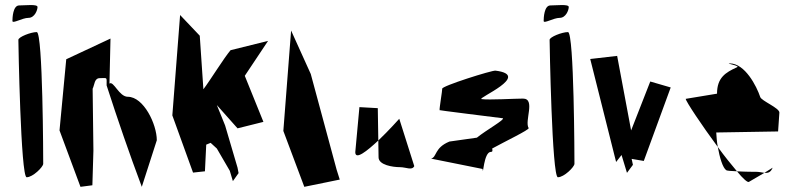

<svg xmlns="http://www.w3.org/2000/svg" viewBox="-20 -722 3063 742"><path d="M28 -641C28 -629 66 -653 90 -653C114 -653 125 -683 125 -695C125 -707 78 -701 54 -701C30 -701 28 -653 28 -641ZM51 -568C51 -556 60 -37 83 -37C107 -37 147 -77 147 -89C147 -101 146 -598 122 -598C99 -598 51 -579 51 -568Z M210 -218 291 0 337 -6 341 -140 338 -379C346 -395 344 -420 366 -420C396 -420 392 -426 392 -392C435 -259 480 -128 528 0L586 -180C586 -242 535 -348 474 -348C440 -348 419 -411 403 -399L407 -573L236 -493Z M646 -276 726 -55 772 -60 777 -163 794 -170 818 -148 868 -62 880 -22 902 -53 898 -74 850 -237 818 -316 898 -226 998 -251 926 -429 1016 -564 871 -528C844 -496 792 -411 766 -377L752 -584L676 -664Z M1075 -216 1156 0 1293 -28 1281 -66 1181 -436 1105 -604Z M1353 -134C1353 -102 1398 -138 1442 -179L1440 -304L1369 -308ZM1442 -179 1443 -114C1443 -84 1499 -76 1525 -76C1550 -76 1572 -62 1581 -80L1523 -263C1523 -263 1483 -218 1442 -179Z M1646 -109 1845 -69C1847 -35 1849 -135 1877 -135C1884 -135 1884 -140 1882 -148C1929 -174 2027 -221 2023 -227C2006 -254 2051 -341 2001 -341C1968 -341 1871 -335 1841 -339C1821 -342 2037 -431 1895 -449C1882 -451 1685 -389 1689 -379C1690 -376 1677 -299 1679 -297C1651 -298 1920 -266 1923 -265C1934 -261 1857 -218 1823 -190L1717 -175C1658 -151 1669 -115 1646 -109Z M2081 -641C2081 -629 2119 -653 2143 -653C2167 -653 2178 -683 2178 -695C2178 -707 2131 -701 2107 -701C2083 -701 2081 -653 2081 -641ZM2104 -568C2104 -556 2113 -37 2136 -37C2160 -37 2200 -77 2200 -89C2200 -101 2199 -598 2175 -598C2152 -598 2104 -579 2104 -568Z M2261 -494 2361 -96 2382 -123 2403 -54 2426 -85 2421 -108 2468 -100 2572 -384 2493 -407 2419 -218 2365 -506Z M2630 -340C2630 -331 2692 -238 2754 -154C2750 -174 2749 -195 2748 -210L2987 -214L2992 -287C2992 -305 2923 -332 2918 -347C2904 -389 2859 -477 2800 -477C2781 -477 2843 -468 2828 -462C2784 -442 2751 -422 2751 -360ZM2754 -154C2761 -114 2773 -73 2787 -64C2790 -62 2807 -61 2828 -60C2807 -85 2780 -118 2754 -154ZM2828 -60C2851 -32 2869 -16 2874 -19L2934 -54C2925 -55 2915 -58 2903 -58C2897 -58 2859 -58 2828 -60ZM2934 -54C2948 -53 2958 -55 2966 -74Z"/></svg>

Font: Corrode
Style: Regular
Weight: 400
Designer: Mew Too
Version: Version 0.532